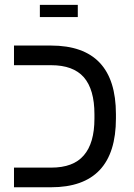

<svg xmlns="http://www.w3.org/2000/svg" viewBox="-20 -791 564 811"><path d="M469.7 -291Q469.7 0 195.3 0Q142.6 0 39.1 0Q39.1 -3.9 39.1 -7.8Q39.1 -31.2 39.1 -83Q78.1 -83 196.3 -83Q290 -83 334 -134.8Q378.9 -186.5 378.9 -290Q378.9 -295.9 378.9 -308.6Q378.9 -413.1 334 -464.8Q289.1 -515.6 196.3 -515.6Q144.5 -515.6 39.1 -515.6Q39.1 -537.1 39.1 -598.6Q78.1 -598.6 195.3 -598.6Q469.7 -598.6 469.7 -308.6Q469.7 -302.7 469.7 -291ZM148.4 -770.5Q188.5 -770.5 308.6 -770.5Q308.6 -757.8 308.6 -718.8Q268.6 -718.8 148.4 -718.8Q148.4 -732.4 148.4 -770.5Z"/></svg>

Font: Noto Sans Hebrew DECATHLON 
Style: Regular
Weight: 400
Designer: Monotype Design team
Version: Version 1.03 uh